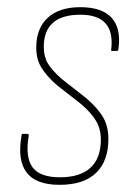

<svg xmlns="http://www.w3.org/2000/svg" viewBox="-20 -507 372 535"><path d="M146 8Q80 8 54 -26.5Q28 -61 40 -129Q40 -134 43 -134H56Q61 -134 60 -128Q50 -69 70.5 -41Q91 -13 147 -13Q203 -13 232 -39.5Q261 -66 261 -118Q261 -147 248 -169.5Q235 -192 206 -217L137 -271Q108 -297 94.5 -320Q81 -343 81 -374Q81 -428 113 -457.5Q145 -487 204 -487Q264 -487 291 -457.5Q318 -428 310 -370Q309 -365 306 -365H293Q288 -365 290 -370Q301 -466 204 -466Q102 -466 102 -376Q102 -349 113.5 -330Q125 -311 152 -287L222 -232Q254 -204 268 -179Q282 -154 282 -120Q282 -58 247.5 -25Q213 8 146 8Z"/></svg>

Font: Sofia Sans Condensed Thin
Style: Italic
Weight: 250
Italic angle: -9°
Version: Version 4.100